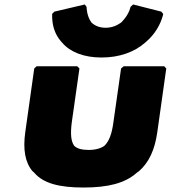

<svg xmlns="http://www.w3.org/2000/svg" viewBox="-20 -816 763 858"><path d="M353 22C462 22 538 3 590 -43L599 -50H600C646 -90 672 -147 683 -226L723 -510L714 -520H533L521 -510L487 -271C480 -218 468 -185 446 -164C430 -153 407 -146 377 -146C347 -146 326 -151 312 -164C297 -184 294 -218 301 -271L335 -510L325 -520H144L133 -510L93 -226C82 -148 92 -90 126 -50H127L134 -43C174 3 244 22 353 22ZM563 -785V-784C554 -745 521 -715 521 -715C504 -703 482 -692 452 -692C423 -692 403 -702 389 -715C367 -744 367 -784 367 -784V-785L359 -796L223 -764L213 -754V-751C212 -705 224 -665 251 -633L258 -625C294 -583 355 -559 434 -559C513 -559 580 -583 628 -625L636 -632C671 -663 697 -704 709 -751V-754L701 -764L575 -796Z"/></svg>

Font: Hussar Woodtype
Style: UltraObl
Weight: 900
Foundry: Cannot Into Space Fonts
Version: Version 1.07